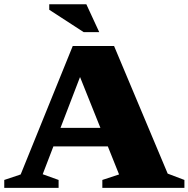

<svg xmlns="http://www.w3.org/2000/svg" viewBox="-28 -904 907 924"><path d="M187 -199.5V-288.5H542.5V-199.5ZM779 -68.5 859.5 -38V0H464.5V-38L545 -64.5L349.5 -552.5H364.5L177.5 -65.5L254 -38V0H-7.5V-38L71.5 -64.5L322 -682.5H521ZM449.5 -749.5H374.5L209 -857V-883.5H387.5Z"/></svg>

Font: Newsreader ExtraBold
Style: Regular
Weight: 800
Designer: Hugues Gentile
Foundry: Production Type
Version: Version 1.003